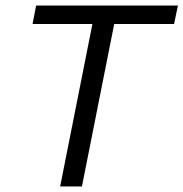

<svg xmlns="http://www.w3.org/2000/svg" viewBox="-20 -676 665 696"><path d="M198 0H277L394 -589H611L625 -656H111L98 -589H315L198 0Z"/></svg>

Font: Source Code Variable
Style: Italic
Weight: 400
Italic angle: -11°
Monospace: yes
Designer: Paul D. Hunt, Teo Tuominen
Foundry: Adobe Systems Incorporated
Version: Version 1.005;PS 1.0;hotconv 16.6.54;makeotf.lib2.5.65590